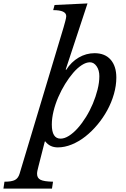

<svg xmlns="http://www.w3.org/2000/svg" viewBox="-173 -849 733 1119"><path d="M164 10Q117 10 91 -25L88 -24L51 121Q47 136 45 146Q43 156 43 164Q43 189 63.5 199Q84 209 136 210L130 250H-153L-147 210Q-105 210 -86 200Q-67 190 -59 164L198 -691Q203 -709 208 -727.5Q213 -746 213 -755Q213 -790 137 -790L145 -820L337 -829L210 -444L213 -442Q242 -488 285.5 -513.5Q329 -539 378 -539Q439 -539 472 -501Q505 -463 505 -397Q505 -350 491 -301Q477 -252 452.5 -207Q428 -162 395 -122.5Q362 -83 324.5 -53.5Q287 -24 245.5 -7Q204 10 164 10ZM180 -41Q203 -41 229 -57.5Q255 -74 280 -102Q305 -130 328 -167Q351 -204 368 -244.5Q385 -285 395.5 -326.5Q406 -368 406 -405Q406 -440 390 -463Q374 -486 351 -486Q329 -486 303.5 -469.5Q278 -453 253.5 -424.5Q229 -396 206.5 -359.5Q184 -323 166.5 -282.5Q149 -242 139 -201Q129 -160 129 -123Q129 -41 180 -41Z"/></svg>

Font: SVN-Libre Baskerville
Style: Italic
Weight: 400
Italic angle: -14°
Designer: Pablo Impallari, Rodrigo Fuenzalida
Foundry: Pablo Impallari, Rodrigo Fuenzalida
Version: Version 1.000; ttfautohint (v1.8.4)